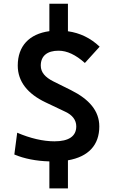

<svg xmlns="http://www.w3.org/2000/svg" viewBox="-20 -870 626 1046"><path d="M249 156.2H350.1V3.4C461.9 -16.1 521 -79.6 521 -181.2C521 -265.6 466.3 -329.1 366.7 -378.9L269.5 -427.2C226.1 -449.2 202.1 -476.1 202.1 -512.7C202.1 -565.4 237.3 -593.8 298.8 -593.8C345.7 -593.8 392.6 -571.3 442.4 -526.9L522.9 -615.7C473.6 -662.6 416 -690.4 350.1 -699.7V-849.6H249V-700.2C138.7 -685.1 76.7 -618.7 76.7 -512.7C76.7 -425.3 131.3 -358.4 228 -312.5L335.9 -261.2C374 -243.7 395.5 -216.3 395.5 -181.6C395.5 -127.9 355 -100.1 276.9 -100.1C215.3 -100.1 145 -116.2 73.7 -147L58.1 -28.3C111.8 -5.4 177.7 7.3 249 9.3Z"/></svg>

Font: Cascadia Code NF SemiBold
Style: Regular
Weight: 600
Monospace: yes
Designer: Aaron Bell
Foundry: Saja Typeworks
Version: Version 2404.023